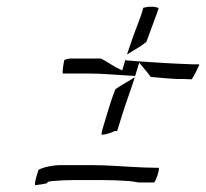

<svg xmlns="http://www.w3.org/2000/svg" viewBox="-20 -576 605 564"><path d="M169 -400C166 -387 164 -373 164 -360H241C276 -360 310 -357 342 -355L377 -353L389 -392L407 -370C413 -363 417 -358 423 -350C438 -349 453 -347 468 -346L499 -344C512 -344 528 -344 543 -343C551 -354 558 -370 565 -385V-387H548C491 -389 440 -392 384 -396L348 -399L339 -369L321 -378C305 -387 290 -398 276 -404H187C181 -404 175 -402 169 -400ZM86 -54C84 -46 82 -39 83 -32C93 -33 107 -35 119 -38L120 -42L133 -44C153 -46 175 -47 195 -47H281C308 -47 336 -46 360 -44H361L376 -42C379 -41 380 -41 388 -40H433C440 -50 447 -71 447 -83L403 -84C350 -86 301 -91 248 -91H163C137 -91 109 -86 93 -77ZM280 -193C279 -189 278 -184 279 -180C292 -181 307 -186 317 -191H324L340 -242C351 -277 365 -314 376 -349L341 -328C334 -324 328 -320 319 -314C311 -294 304 -273 298 -253ZM345 -399H348L349 -401ZM353 -416 389 -438C396 -442 400 -446 410 -453C420 -479 430 -508 441 -537L446 -552C438 -557 418 -558 401 -553L396 -536C386 -507 375 -481 366 -454Z"/></svg>

Font: SolarCharger
Style: 152
Weight: 100
Designer: Mew Too
Foundry: Cannot Into Space Fonts/KineticPlasma Fonts
Version: Version 1.100